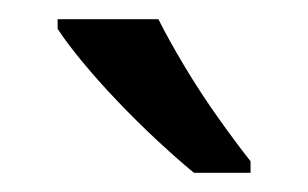

<svg xmlns="http://www.w3.org/2000/svg" viewBox="-20 -786 321 200"><path d="M145 -766Q156 -744 172.5 -716.5Q189 -689 207.5 -663Q226 -637 241 -618V-606H182Q165 -620 144 -639.5Q123 -659 102.5 -680.5Q82 -702 65.5 -722Q49 -742 40 -756V-766Z"/></svg>

Font: Noto Sans Sora Sompeng
Style: Regular
Weight: 400
Designer: Monotype Design Team. David Williams.
Foundry: Monotype Imaging Inc.
Version: Version 2.101